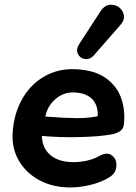

<svg xmlns="http://www.w3.org/2000/svg" viewBox="-20 -798 588 828"><path d="M34.1 -214.3Q36.5 -296.7 71.6 -363.5Q106.7 -430.4 168.6 -466.9Q230.4 -503.4 308 -499.4Q388 -495.5 436.1 -461.4Q484.1 -427.3 502.5 -374.9Q520.9 -322.5 514.3 -262Q512.1 -241.8 496.9 -231.9Q481.7 -222 461.3 -218.4Q431.8 -213.4 402 -210.9Q372.2 -208.4 338.9 -207.4Q288.2 -205.4 239.7 -207Q191.3 -208.6 137.3 -214L150.6 -297Q170.8 -295.2 183.9 -294.8Q259.7 -288.8 312.3 -288.5Q365 -288.2 416.5 -299.8L400.1 -285.6Q406.7 -332.8 383.7 -363.5Q360.7 -394.3 307.4 -399Q258.7 -403 223.2 -374.2Q187.7 -345.3 177.1 -302.2L165.5 -252Q154.7 -205.6 168.2 -170.6Q181.7 -135.6 215 -117.1Q248.2 -98.7 296 -98.7Q325.5 -98.7 355.6 -105.4Q385.7 -112.2 410.1 -126.2Q442.3 -143.8 463.5 -127.2Q484.6 -110.5 481.8 -79.9Q479.1 -49.3 449.4 -32.1Q415.4 -11.5 370 -0.6Q324.7 10.4 283.7 10.4Q209.6 10.4 152.4 -19.5Q95.2 -49.4 63.9 -100.9Q32.5 -152.4 34.1 -214.3ZM321.4 -607.6 413.1 -748.8Q433.8 -780.9 465.2 -777.2Q496.7 -773.5 509.9 -745.7Q523.2 -717.9 499.5 -690.7L385.6 -560.2Q368.6 -540.6 346.8 -543.5Q325 -546.4 316 -565.8Q307 -585.1 321.4 -607.6Z"/></svg>

Font: SN Pro Thin
Style: Italic
Weight: 200
Italic angle: -9°
Designer: Tobias Whetton
Foundry: Supernotes
Version: Version 1.003;Glyphs 3.3 (3324)